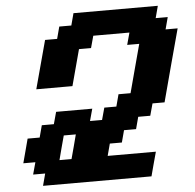

<svg xmlns="http://www.w3.org/2000/svg" viewBox="-58 -934 1005 992"><g transform="rotate(-5 444.5 -437.5)"><path d="M125 0H687.5Q692.9 -21 704.1 -62.5Q715.3 -104 721.2 -125H471.2L487.8 -187.5H550.3L566.9 -250H629.4L646 -312.5H708.5L725.6 -375H788.1Q804.7 -437.5 838.1 -562.5Q871.6 -687.5 888.7 -750H826.2L842.8 -812.5H780.3L796.9 -875H359.4L342.8 -812.5H280.3L263.7 -750H201.2Q189.9 -708.5 167.5 -625Q145 -541.5 133.8 -500H321.3L371.6 -687.5H434.1L451.2 -750H638.7L621.6 -687.5H684.1Q672.9 -646 650.6 -562.7Q628.4 -479.5 617.2 -437.5H554.7L538.1 -375H475.6L458.5 -312.5H396L413.1 -375H225.6L208.5 -312.5H146L129.4 -250H66.9Q61.5 -229 50.3 -187.3Q39.1 -145.5 33.7 -125H96.2L79.1 -62.5H141.6ZM283.7 -125H221.2Q226.6 -145.5 237.5 -187.3Q248.5 -229 254.4 -250H316.9Q311.5 -229 300.5 -187.3Q289.6 -145.5 283.7 -125Z"/></g></svg>

Font: Faithful 32x
Style: SemiboldOblique
Weight: 400
Foundry: Faithful Resource Pack
Version: Version 1.0; January 27, 2023